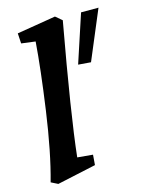

<svg xmlns="http://www.w3.org/2000/svg" viewBox="-118 -841 699 926"><g transform="rotate(-15 231.5 -378.0)"><path d="M128 -678 58 -687 55 -738 249 -770 281 -743Q199 -291 177 -86L254 -79L250 -28L56 14L22 -3Q61 -142 89.5 -343Q118 -544 128 -678ZM297 -517 376 -757H463L360 -512Z"/></g></svg>

Font: Andada Pro ExtraBold
Style: Italic
Weight: 800
Italic angle: -6.99998°
Designer: Carolina Giovagnoli
Foundry: Huerta Tipografica
Version: Version 3.005; ttfautohint (v1.8.4)